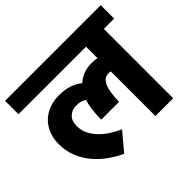

<svg xmlns="http://www.w3.org/2000/svg" viewBox="-165 -835 1053 1053"><g transform="rotate(-45 361.0 -308.5)"><path d="M308 -331Q296 -339 282.5 -343.5Q269 -348 246 -348Q215 -348 192.5 -327.5Q170 -307 170 -265Q170 -230 185.5 -201Q201 -172 225 -148.5Q249 -125 277.5 -107.5Q306 -90 333 -78L247 25Q206 7 167.5 -20.5Q129 -48 98 -84.5Q67 -121 48.5 -166.5Q30 -212 30 -265Q30 -313 46 -349Q62 -385 88.5 -408.5Q115 -432 149.5 -443.5Q184 -455 221 -455Q304 -455 358 -411Q376 -429 405 -441Q434 -453 467 -453Q485 -453 495.5 -452Q506 -451 514 -449V-538H-10V-642H732V-538H652V0H514V-346Q510 -347 507 -347.5Q504 -348 498 -348Q465 -348 447.5 -313.5Q430 -279 428 -196H290Q290 -239 295 -275Q300 -311 308 -331Z"/></g></svg>

Font: Ek Mukta ExtraBold
Style: Regular
Weight: 800
Designer: Girish Dalvi and Yashodeep Gholap
Foundry: Ek Type
Version: Version 2.538;PS 1.002;hotconv 16.6.51;makeotf.lib2.5.65220;